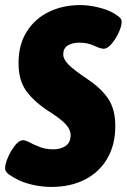

<svg xmlns="http://www.w3.org/2000/svg" viewBox="-39 -728 499 756"><path d="M163 8Q130 8 96 1Q62 -6 36 -18Q13 -29 -3 -40.5Q-19 -52 -19 -65Q-19 -78 -12.5 -96.5Q-6 -115 5 -133.5Q16 -152 28 -164Q40 -176 52 -176Q61 -176 78 -167Q95 -158 118.5 -149Q142 -140 171 -140Q200 -140 219.5 -153.5Q239 -167 239 -196Q239 -218 219.5 -239Q200 -260 156 -288Q98 -325 66 -367.5Q34 -410 34 -480Q34 -552 66 -603Q98 -654 153 -681Q208 -708 277 -708Q309 -708 345.5 -699.5Q382 -691 405 -678Q416 -672 428 -663Q440 -654 440 -643Q440 -625 428.5 -600Q417 -575 400.5 -555.5Q384 -536 369 -536Q357 -536 331.5 -548Q306 -560 273 -560Q246 -560 228 -549Q210 -538 210 -513Q210 -496 229 -475.5Q248 -455 306 -416Q360 -380 387.5 -338.5Q415 -297 415 -232Q415 -158 383.5 -104Q352 -50 295.5 -21Q239 8 163 8Z"/></svg>

Font: Asap Condensed Condensed Black
Style: Italic
Weight: 900
Width: 3
Italic angle: -6°
Designer: Pablo Cosgaya
Foundry: Omnibus-Type
Version: Version 3.001; ttfautohint (v1.8.4.7-5d5b)